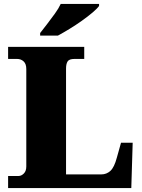

<svg xmlns="http://www.w3.org/2000/svg" viewBox="-20 -951 717 971"><path d="M21 0V-61H74Q88 -61 100.5 -73.5Q113 -86 113 -109V-602Q113 -628 99.5 -640.5Q86 -653 66 -653H21V-714H406V-653H357Q330 -653 322 -640.5Q314 -628 314 -604V-69H492Q519 -69 538.5 -87Q558 -105 571 -154L592 -229H651L644 0ZM183 -784Q198 -803 218 -829Q238 -855 257.5 -882Q277 -909 287 -931H481V-921Q472 -908 448.5 -888Q425 -868 394 -846Q363 -824 331 -804.5Q299 -785 273 -771H183Z"/></svg>

Font: Noto Serif Hentaigana Black
Style: Regular
Weight: 900
Designer: Kazuhiro Yamada
Foundry: nipponia
Version: Version 1.000; ttfautohint (v1.8.4.7-5d5b)